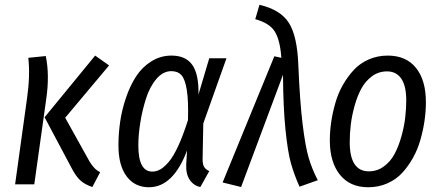

<svg xmlns="http://www.w3.org/2000/svg" viewBox="-20 -769 1835 801"><path d="M365.2 11.2Q333 0 315.4 -16.1Q297.9 -32.2 280.8 -64L166 -279.8L377 -537.1L435.1 -496.1L252 -277.8L353 -96.2Q373 -62 397.9 -50.8ZM43 0 92.8 -358.9Q106.4 -454.1 98.1 -527.8L170.9 -535.2Q187.5 -456.5 172.9 -356L123 0Z M695.8 -537.1Q753.9 -537.1 781.7 -499Q809.6 -460.9 808.1 -375L853 -525.9H924.8L828.1 -253.9L825.2 -105Q825.2 -84 831.3 -73.2Q837.4 -62.5 853 -55.2L815.9 11.2Q788.6 5.9 772 -18.1Q755.4 -42 756.8 -81.1L760.3 -141.1Q702.6 12.2 601.1 12.2Q542.5 12.2 508.3 -33.2Q474.1 -78.6 474.1 -163.1Q474.1 -211.9 481.4 -262Q488.8 -312 505.9 -362.1Q522.9 -412.1 547.9 -450.4Q572.8 -488.8 611.1 -512.9Q649.4 -537.1 695.8 -537.1ZM694.8 -472.2Q660.2 -472.2 632.3 -439.5Q604.5 -406.7 588.9 -357.2Q573.2 -307.6 565.2 -256.8Q557.1 -206.1 557.1 -162.1Q557.1 -53.2 615.2 -53.2Q632.8 -53.2 649.2 -62.5Q665.5 -71.8 684.6 -94.2Q703.6 -116.7 723.9 -160.6Q744.1 -204.6 764.2 -268.1Q766.6 -348.6 759.3 -393.8Q752 -439 736.8 -455.6Q721.7 -472.2 694.8 -472.2Z M1062.5 -749Q1150.4 -728.5 1185.3 -673.3Q1220.2 -618.2 1224.6 -497.1Q1231 -345.2 1242.4 -251.5Q1253.9 -157.7 1267.6 -111.3Q1281.2 -64.9 1305.7 -17.1L1229.5 9.8Q1206.1 -43 1193.1 -90.1Q1180.2 -137.2 1170.9 -228.8Q1161.6 -320.3 1160.6 -457L985.8 11.2L908.7 -7.8L1124.5 -534.2L1153.8 -527.8Q1148.4 -602.5 1126.2 -637.7Q1104 -672.9 1044.9 -689Z M1516.1 12.2Q1439.9 12.2 1397.9 -40.3Q1356 -92.8 1356 -183.1Q1356 -221.2 1361.8 -260.7Q1367.7 -300.3 1379.4 -340.6Q1391.1 -380.9 1411.1 -415.8Q1431.2 -450.7 1456.8 -478Q1482.4 -505.4 1518.8 -521.2Q1555.2 -537.1 1597.7 -537.1Q1674.3 -537.1 1715.6 -485.6Q1756.8 -434.1 1756.8 -342.8Q1756.8 -305.2 1751.2 -266.1Q1745.6 -227.1 1734.1 -186.5Q1722.7 -146 1703.1 -110.8Q1683.6 -75.7 1658 -47.9Q1632.3 -20 1595.7 -3.9Q1559.1 12.2 1516.1 12.2ZM1519 -54.2Q1553.7 -54.2 1581.5 -74.7Q1609.4 -95.2 1626.2 -127Q1643.1 -158.7 1654.5 -199.5Q1666 -240.2 1670.4 -277.6Q1674.8 -314.9 1674.8 -350.1Q1674.8 -410.6 1654.1 -440.9Q1633.3 -471.2 1594.7 -471.2Q1559.6 -471.2 1531.7 -450.7Q1503.9 -430.2 1487.1 -398.7Q1470.2 -367.2 1459 -326.4Q1447.8 -285.6 1443.4 -248.5Q1439 -211.4 1439 -175.8Q1439 -54.2 1519 -54.2Z"/></svg>

Font: Fira Sans Compressed Book
Style: Italic
Weight: 350
Width: 3
Italic angle: -8°
Designer: Carrois Corporate & Edenspiekermann AG
Foundry: Carrois Corporate GbR & Edenspiekermann AG
Version: Version 4.203;PS 004.203;hotconv 1.0.88;makeotf.lib2.5.64775